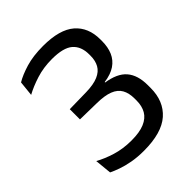

<svg xmlns="http://www.w3.org/2000/svg" viewBox="-190 -755 872 872"><g transform="rotate(-45 246.0 -319.5)"><path d="M223.5 11Q183 11 148.8 4.8Q114.5 -1.5 88.5 -10.8Q62.5 -20 45.5 -28.5L37.5 -109.5Q71 -90.5 117 -76.2Q163 -62 217 -62Q269 -62 300.8 -75.5Q332.5 -89 347 -114Q361.5 -139 361.5 -174.5V-186.5Q361.5 -222.5 348.2 -246Q335 -269.5 305 -281.2Q275 -293 224.5 -293.5L119 -295.5V-361L226 -363Q274.5 -364 303.5 -376.5Q332.5 -389 345 -411.8Q357.5 -434.5 357.5 -466V-474.5Q357.5 -526 326.8 -552.8Q296 -579.5 223 -579.5Q168.5 -579.5 122 -564.8Q75.5 -550 41 -531L48.5 -603.5Q78 -621.5 125.2 -635.8Q172.5 -650 236.5 -650Q342 -650 391.8 -607Q441.5 -564 441.5 -487V-476Q441.5 -437.5 428.8 -408Q416 -378.5 389 -360.2Q362 -342 318.5 -336L318 -324.5L316 -333.5Q385.5 -323.5 416.2 -287.8Q447 -252 447 -187.5V-169.5Q447 -85 392.8 -37Q338.5 11 223.5 11Z"/></g></svg>

Font: Anek Tamil Medium
Style: Regular
Weight: 400
Version: Version 1.003